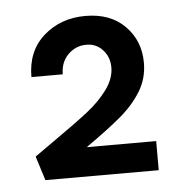

<svg xmlns="http://www.w3.org/2000/svg" viewBox="-37 -797 404 427"><g transform="rotate(-5 165.5 -584.0)"><path d="M301 -471V-406H48L31 -460L72 -489Q125 -526 152.5 -547.5Q180 -569 198 -593.5Q216 -618 216 -643Q216 -666 201.5 -682Q187 -698 165 -698Q141 -698 124 -681Q107 -664 107 -637H37Q37 -695 75 -728.5Q113 -762 168 -762Q224 -762 256.5 -729Q289 -696 289 -647Q289 -612 271.5 -583.5Q254 -555 225 -530.5Q196 -506 146 -471Z"/></g></svg>

Font: Ysabeau SC Semibold
Style: Regular
Weight: 600
Designer: Christian Thalmann (Catharsis Fonts)
Version: Version 0.003